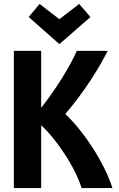

<svg xmlns="http://www.w3.org/2000/svg" viewBox="-20 -950 600 970"><path d="M50 0V-693H188V-405Q213 -437 239.5 -474.5Q266 -512 290.5 -551Q315 -590 335 -626.5Q355 -663 368 -693H524Q509 -663 487 -624.5Q465 -586 437 -543.5Q409 -501 377 -458Q345 -415 310 -374Q345 -341 380.5 -297Q416 -253 448 -203.5Q480 -154 506 -102Q532 -50 548 0H392Q380 -39 357.5 -84Q335 -129 306 -173Q277 -217 246.5 -254.5Q216 -292 188 -317V0ZM280 -727 125 -864 180 -930 280 -853 380 -930 437 -864Z"/></svg>

Font: Ubuntu Sans Mono
Style: Regular
Weight: 400
Monospace: yes
Designer: Dalton Maag Ltd
Foundry: Dalton Maag Ltd
Version: Version 1.006